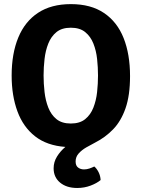

<svg xmlns="http://www.w3.org/2000/svg" viewBox="-20 -718 706 956"><path d="M38 -342Q38 -451 71 -531Q104 -611 169.5 -654.2Q235 -697.5 333 -697.5Q432.5 -697.5 498 -653.2Q563.5 -609 595.5 -528.5Q627.5 -448 627.5 -339Q627.5 -243 605 -178.8Q582.5 -114.5 543.2 -74Q504 -33.5 453.5 -8Q432 3 409.5 16Q387 29 371.8 46Q356.5 63 356.5 86Q356.5 107 368.8 116.2Q381 125.5 398.5 125.5Q412.5 125.5 426 120.8Q439.5 116 449.5 111Q461.5 121 470.8 139.2Q480 157.5 481 178.5Q462 194.5 431 206.2Q400 218 364.5 218Q311.5 218 279.2 191.2Q247 164.5 247 120Q247 88.5 263.8 61.5Q280.5 34.5 305.5 13.5Q214 7 154.8 -39.2Q95.5 -85.5 66.8 -163.5Q38 -241.5 38 -342ZM197 -342Q197 -301.5 201.8 -259.8Q206.5 -218 220.5 -182.2Q234.5 -146.5 261.2 -124.8Q288 -103 332.5 -103Q377.5 -103 404.2 -124.8Q431 -146.5 445 -182.2Q459 -218 463.5 -259.8Q468 -301.5 468 -342Q468 -382.5 463.5 -424.2Q459 -466 445 -501.2Q431 -536.5 404.2 -558.2Q377.5 -580 332.5 -580Q288 -580 261.2 -558.2Q234.5 -536.5 220.5 -501.2Q206.5 -466 201.8 -424.2Q197 -382.5 197 -342Z"/></svg>

Font: Signika Negative SC
Style: Bold
Weight: 700
Designer: Anna Giedryś
Foundry: Anna Giedryś
Version: Version 2.000; ttfautohint (v1.8.3) -l 8 -r 50 -G 200 -x 9 -